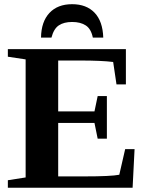

<svg xmlns="http://www.w3.org/2000/svg" viewBox="-20 -887 707 907"><path d="M17.1 -35.6 101.1 -48.8V-606.4L17.1 -619.1V-654.8H574.7V-488.3H530.3L514.6 -594.2Q460 -601.1 356.4 -601.1H254.9V-360.8H426.3L441.4 -433.1H484.9V-231.9H441.4L426.3 -306.2H254.9V-53.7H378.4Q504.4 -53.7 543.5 -61.5L571.3 -182.6H615.7L606.4 0H17.1ZM320.8 -867.2Q388.2 -867.2 426.8 -826.9Q465.3 -786.6 467.8 -709.5H418.5Q410.2 -750.5 385.3 -766.8Q360.4 -783.2 320.8 -783.2Q281.7 -783.2 257.8 -767.1Q233.9 -751 223.1 -709.5H173.8Q174.8 -784.2 213.4 -825.7Q252 -867.2 320.8 -867.2Z"/></svg>

Font: Tinos
Style: Bold
Weight: 700
Designer: Steve Matteson
Foundry: Monotype Imaging Inc.
Version: Version 1.23